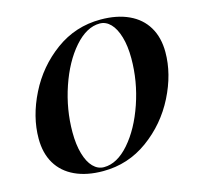

<svg xmlns="http://www.w3.org/2000/svg" viewBox="-107 -835 990 961"><g transform="rotate(-15 388.5 -354.0)"><path d="M494.6 -722.2Q579.1 -722.2 640.4 -693.8Q701.7 -665.5 734.1 -611.3Q766.6 -557.1 766.6 -481Q766.6 -368.2 708.3 -252.7Q649.9 -137.2 545.9 -61.5Q441.9 14.2 312.5 14.2Q228 14.2 167 -14.2Q106 -42.5 73.7 -96.4Q41.5 -150.4 41.5 -226.1Q41.5 -339.4 99.4 -455.1Q157.2 -570.8 260.7 -646.5Q364.3 -722.2 494.6 -722.2ZM213.4 -212.9Q213.4 -148.9 227.1 -101.6Q240.7 -54.2 265.1 -29.1Q289.6 -3.9 321.3 -3.9Q389.6 -3.9 452.6 -75.9Q515.6 -147.9 554.7 -262.2Q593.8 -376.5 593.8 -495.1Q593.8 -559.1 579.8 -606.4Q565.9 -653.8 541.5 -679Q517.1 -704.1 485.4 -704.1Q417.5 -704.1 354.2 -632.1Q291 -560.1 252.2 -445.8Q213.4 -331.5 213.4 -212.9Z"/></g></svg>

Font: TypoPRO Playfair Display SC
Style: Bold Italic
Weight: 700
Italic angle: -14.9847°
Designer: Claus Eggers Sørensen
Foundry: Claus Eggers Sørensen
Version: Version 1.004;PS 001.004;hotconv 1.0.70;makeotf.lib2.5.58329